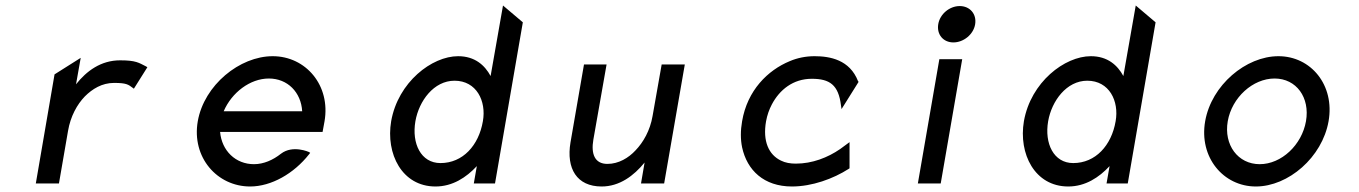

<svg xmlns="http://www.w3.org/2000/svg" viewBox="-20 -666 4933 697"><path d="M510 -425C484 -438 474 -447 416 -447C346 -447 294 -408 256 -360L273 -456L178 -396L110 0H194L227 -191C236 -244 260 -287 288 -316C315 -343 350 -365 394 -365C439 -365 446 -359 462 -347L466 -344L515 -422Z M1151 -187 1158 -225C1181 -356 1090 -462 970 -462C850 -462 721 -357 698 -226C675 -95 768 11 888 11C965 11 1047 -36 1102 -106L1106 -111L1102 -114C1102 -114 1043 -141 1000 -108C971 -85 937 -70 902 -70C835 -70 785 -119 779 -187ZM792 -262C821 -330 888 -381 956 -381C1024 -381 1073 -331 1077 -262Z M1711 -63 1700 0H1777L1878 -585L1806 -646L1761 -390C1740 -429 1704 -462 1643 -462C1548 -462 1425 -368 1400 -226C1380 -108 1439 11 1561 11C1623 11 1673 -22 1711 -63ZM1733 -226C1718 -138 1660 -74 1579 -74C1508 -74 1474 -145 1488 -226C1501 -300 1555 -373 1630 -373C1710 -373 1746 -299 1733 -226Z M2051 -149C2035 -54 2074 11 2164 11C2229 11 2281 -28 2320 -76L2307 0H2391L2466 -432H2382L2349 -245C2340 -192 2315 -149 2287 -120C2262 -93 2226 -71 2185 -71C2139 -71 2125 -107 2134 -159L2182 -432H2100Z M3035 -270 3097 -369 3095 -371C3065 -449 2993 -462 2937 -462C2906 -462 2875 -456 2847 -444C2767 -411 2693 -338 2674 -226C2668 -192 2668 -160 2674 -131C2692 -48 2753 11 2855 11C2928 11 3005 -17 3061 -53L3064 -55V-150L3030 -125C2985 -94 2929 -72 2869 -72C2849 -72 2831 -75 2815 -83C2771 -104 2748 -153 2761 -226C2765 -248 2772 -268 2782 -287C2810 -340 2859 -380 2927 -380C2992 -380 3024 -358 3033 -283Z M3441 -512C3478 -512 3514 -541 3520 -578C3526 -615 3501 -644 3464 -644C3427 -644 3392 -615 3386 -578C3380 -541 3404 -512 3441 -512ZM3473 -451H3390L3312 0H3395Z M4008 -63 3997 0H4074L4175 -585L4103 -646L4058 -390C4037 -429 4001 -462 3940 -462C3845 -462 3722 -368 3697 -226C3677 -108 3736 11 3858 11C3920 11 3970 -22 4008 -63ZM4030 -226C4015 -138 3957 -74 3876 -74C3805 -74 3771 -145 3785 -226C3798 -300 3852 -373 3927 -373C4007 -373 4043 -299 4030 -226Z M4607 -381C4686 -381 4736 -312 4721 -226C4706 -140 4632 -70 4553 -70C4474 -70 4422 -140 4437 -226C4452 -312 4528 -381 4607 -381ZM4539 11C4657 11 4780 -95 4803 -226C4826 -357 4739 -462 4621 -462C4503 -462 4378 -357 4355 -226C4332 -95 4421 11 4539 11Z"/></svg>

Font: Charger Monospace
Style: Regular
Weight: 400
Designer: Jasper
Foundry: Cannot Into Space Fonts
Version: Version 0.980